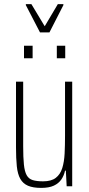

<svg xmlns="http://www.w3.org/2000/svg" viewBox="-20 -908 433 936"><path d="M181 8Q141 8 116.5 -2.5Q92 -13 79 -36Q66 -59 62 -97Q58 -135 58 -190V-510H93V-195Q93 -140 96.5 -106Q100 -72 110 -54Q120 -36 139.5 -30Q159 -24 190 -24Q230 -24 252 -41Q274 -58 283.5 -88.5Q293 -119 295 -159.5Q297 -200 297 -246V-510H332V0H305L301 -76H297Q292 -52 279 -33Q266 -14 242.5 -3Q219 8 181 8ZM97 -624V-685H139V-624ZM257 -624V-685H298V-624ZM175 -750 106 -883V-888H133L198 -780L262 -888H289V-883L221 -750Z"/></svg>

Font: Saira ExtraCondensed Thin
Style: Regular
Weight: 250
Width: 2
Designer: Hector Gatti with collaboration of the Omnibus-Type team
Foundry: Omnibus-Type
Version: Version 1.101